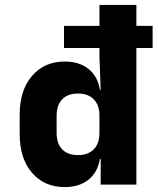

<svg xmlns="http://www.w3.org/2000/svg" viewBox="-20 -750 640 780"><path d="M243 10Q160 10 110 -48Q60 -106 60 -205V-285Q60 -383 110 -441.5Q160 -500 243 -500Q302 -500 339.5 -470Q377 -440 386 -385H389L384 -520V-555H240V-645H384V-730H534V-645H600V-555H534V0H389V-105H386Q377 -50 339.5 -20Q302 10 243 10ZM297 -120Q338 -120 361 -143.5Q384 -167 384 -210V-280Q384 -323 361 -346.5Q338 -370 297 -370Q255 -370 232.5 -346.5Q210 -323 210 -280V-210Q210 -167 232.5 -143.5Q255 -120 297 -120Z"/></svg>

Font: Tiny ExtraBold
Style: Regular
Weight: 800
Designer: Philipp Nurullin, Konstantin Bulenkov
Foundry: JetBrains
Version: Version 2.251; ttfautohint (v1.8.4.7-5d5b)